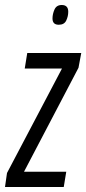

<svg xmlns="http://www.w3.org/2000/svg" viewBox="-39 -748 345 768"><path d="M-19 0 -11 -56 209 -474H60L70 -536H286L275 -477L57 -61H226L216 0ZM196 -649Q171 -649 171 -674Q171 -692 179 -710Q187 -728 208 -728Q234 -728 234 -701Q234 -683 226 -666Q218 -649 196 -649Z"/></svg>

Font: Georama ExtraCondensed
Style: Italic
Weight: 400
Width: 2
Italic angle: -9°
Designer: Jean-Baptiste Levee
Foundry: Production Type
Version: Version 1.000